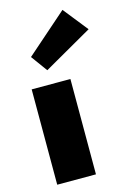

<svg xmlns="http://www.w3.org/2000/svg" viewBox="-130 -932 675 996"><g transform="rotate(-15 207.5 -434.5)"><path d="M49 -512H257V0H49ZM89 -675 310 -869 415 -737 153 -587Z"/></g></svg>

Font: Spartan MB
Style: Regular
Weight: 900
Designer: Matt Bailey
Foundry: Matt Bailey
Version: Version 001.001